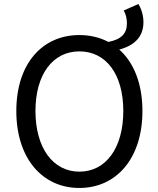

<svg xmlns="http://www.w3.org/2000/svg" viewBox="-20 -920 782 953"><path d="M374 -68C243 -68 156 -186 156 -369C156 -552 243 -665 374 -665C506 -665 592 -552 592 -369C592 -186 506 -68 374 -68ZM374 13C558 13 687 -134 687 -369C687 -505 644 -610 572 -674C647 -694 692 -737 692 -810C692 -843 682 -876 667 -900L594 -868C605 -850 610 -826 610 -804C610 -753 581 -724 518 -712C476 -734 427 -746 374 -746C190 -746 61 -604 61 -369C61 -134 190 13 374 13Z"/></svg>

Font: Noto Sans CJK HK
Style: Regular
Weight: 400
Designer: Ryoko NISHIZUKA 西塚涼子 (kana, bopomofo & ideographs); Paul D. Hunt (Latin, Greek & Cyrillic); Sandoll Communications 산돌커뮤니
Foundry: Adobe
Version: Version 2.004;hotconv 1.0.118;makeotfexe 2.5.65603